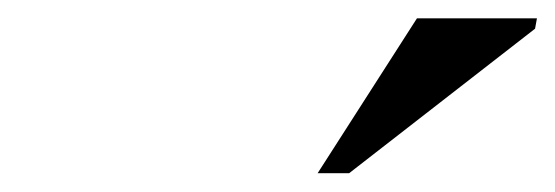

<svg xmlns="http://www.w3.org/2000/svg" viewBox="-20 -710 590 204"><path d="M317.5 -526 423 -690.5H550.5L548.5 -679.5L351 -526Z"/></svg>

Font: Newsreader 36pt SemiBold
Style: Italic
Weight: 600
Italic angle: -17°
Designer: Hugues Gentile
Foundry: Production Type
Version: Version 1.003